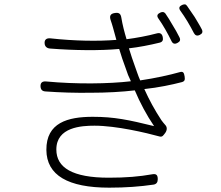

<svg xmlns="http://www.w3.org/2000/svg" viewBox="-20 -833 1020 886"><path d="M776 -718C765 -738 753 -756 743 -771C736 -779 730 -779 720 -775C707 -769 702 -761 710 -749C721 -733 733 -715 743 -697C753 -679 763 -661 771 -644C777 -631 786 -628 799 -635C811 -641 814 -649 808 -661C799 -680 787 -700 776 -718ZM878 -755C865 -774 853 -792 843 -806C837 -815 830 -814 820 -810C807 -804 804 -796 812 -784C823 -769 834 -752 845 -734C856 -716 866 -697 875 -680C881 -669 890 -666 902 -672C914 -678 917 -686 911 -698C902 -716 889 -736 878 -755ZM397 -405C472 -405 543 -409 602 -416C626 -359 657 -301 691 -251C573 -280 507 -294 408 -294C293 -294 193 -267 194 -141C195 -24 294 33 484 33C561 33 626 28 688 19C702 17 708 8 708 -6C708 -24 702 -32 684 -29C622 -18 562 -13 482 -13C315 -13 240 -59 240 -143C240 -247 357 -253 416 -253C517 -253 655 -220 717 -203C730 -200 734 -209 742 -219C751 -231 753 -246 742 -257C736 -264 730 -271 725 -278C694 -325 668 -373 646 -422C712 -429 773 -442 819 -454C833 -458 834 -465 832 -480C829 -497 826 -505 809 -500C763 -487 696 -472 627 -462C617 -484 610 -508 602 -529C594 -552 584 -579 575 -610C620 -615 671 -625 716 -636C730 -639 734 -648 731 -662C728 -677 719 -683 704 -679C659 -667 610 -658 564 -652C554 -685 545 -720 540 -751C537 -770 529 -776 510 -773C489 -770 484 -759 491 -739C495 -728 498 -717 501 -707L517 -649C432 -642 323 -644 213 -656C195 -658 184 -650 186 -632C187 -618 197 -610 211 -609C325 -600 441 -599 530 -607C539 -577 549 -547 560 -518L571 -487L584 -458C480 -446 334 -444 194 -457C176 -459 166 -452 167 -434C168 -419 175 -412 190 -411C259 -406 329 -404 397 -405Z"/></svg>

Font: GenSenRounded2 TW L
Style: Regular
Weight: 300
Version: Version 2.100;PS 2.1;hotconv 16.6.51;makeotf.lib2.5.65220 DE